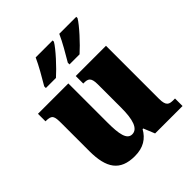

<svg xmlns="http://www.w3.org/2000/svg" viewBox="-208 -910 1064 1064"><g transform="rotate(-45 324.5 -378.0)"><path d="M344 -619V-606H423C465 -643 537 -721 557 -756V-766H424C404 -721 370 -663 344 -619ZM159 -619V-606H238C280 -643 352 -721 372 -756V-766H239C219 -721 185 -663 159 -619ZM241 10C308 10 350 -18 377 -66H382L409 0H624V-59H612C580 -59 560 -63 560 -120V-536H323V-477H327C359 -477 377 -472 377 -417V-233C377 -142 360 -86 316 -86C275 -86 265 -139 265 -230V-536H27V-477H30C78 -477 82 -462 82 -405V-189C82 -55 126 10 241 10Z"/></g></svg>

Font: Noto Serif Tamil SemiCondensed Black
Style: Regular
Weight: 900
Width: 4
Designer: Indian Type Foundry, Tom Grace, and the Monotype Design Team
Foundry: Monotype Imaging Inc.
Version: Version 2.004